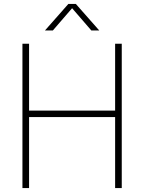

<svg xmlns="http://www.w3.org/2000/svg" viewBox="-20 -964 739 984"><path d="M95 0V-740H129V-397H570V-740H604V0H570V-364H129V0ZM210.5 -808 330.5 -944H368.5L488.5 -808H448L343 -929.5H356L251 -808Z"/></svg>

Font: Encode Sans Condensed Thin Thin
Style: Regular
Weight: 250
Version: Version 3.002